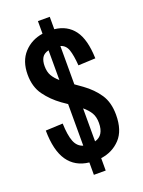

<svg xmlns="http://www.w3.org/2000/svg" viewBox="-151 -828 704 946"><g transform="rotate(-20 200.5 -355.0)"><path d="M172 48V-17Q100 -25 62.5 -79Q25 -133 24 -238L114 -242Q116 -180 129 -147Q142 -114 172 -105V-323L143 -343Q97 -376 65.5 -419.5Q34 -463 34 -527Q34 -598 73 -640.5Q112 -683 172 -692V-758H234V-693Q300 -686 336 -637.5Q372 -589 375 -489L285 -485Q281 -539 271 -568Q261 -597 234 -605V-404L272 -377Q319 -343 347.5 -300.5Q376 -258 376 -193Q376 -111 335.5 -68Q295 -25 234 -17V48ZM127 -538Q127 -508 138.5 -488Q150 -468 172 -449V-605Q147 -599 137 -582Q127 -565 127 -538ZM283 -184Q283 -216 270.5 -237Q258 -258 234 -278V-105Q283 -118 283 -184Z"/></g></svg>

Font: Special Gothic Condensed Medium
Style: Regular
Weight: 500
Width: 3
Designer: Alistair McCready
Foundry: Monolith
Version: Version 1.000; ttfautohint (v1.8.4.7-5d5b)